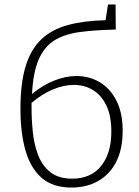

<svg xmlns="http://www.w3.org/2000/svg" viewBox="-20 -837 624 864"><path d="M302 7Q217 7 167 -37Q117 -81 94.5 -160.5Q72 -240 72 -347Q72 -463 95.5 -539.5Q119 -616 166.5 -660.5Q214 -705 286 -724.5Q358 -744 455 -746L466 -817H500L501 -704Q409 -702 340.5 -693Q272 -684 226 -656Q180 -628 154.5 -570Q129 -512 124 -414Q172 -454 224 -474.5Q276 -495 324 -495Q381 -495 428 -467.5Q475 -440 503.5 -385Q532 -330 532 -248Q532 -165 502.5 -108Q473 -51 421 -22Q369 7 302 7ZM122 -351Q122 -296 128 -240Q134 -184 152.5 -137Q171 -90 207.5 -61.5Q244 -33 305 -33Q389 -33 435 -90Q481 -147 481 -245Q481 -316 458.5 -362.5Q436 -409 398 -432Q360 -455 313 -455Q267 -455 218 -434.5Q169 -414 122 -374Q122 -363 122 -351Z"/></svg>

Font: Bitter Light
Style: Regular
Weight: 300
Designer: Sol Matas, and Bitter project Authors
Foundry: Sol Matas
Version: Version 2.001